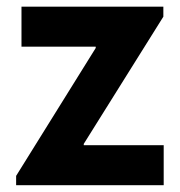

<svg xmlns="http://www.w3.org/2000/svg" viewBox="-20 -543 528 563"><path d="M27.3 -27.3 260.7 -402.3V-406.2H43V-523.4H459V-494.1L225.6 -121.1V-117.2H460V0H27.3Z"/></svg>

Font: Reddit Sans Strawberry
Style: Bold
Weight: 700
Designer: Stephen Hutchings
Foundry: Reddit
Version: Version 1.013